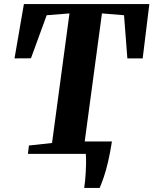

<svg xmlns="http://www.w3.org/2000/svg" viewBox="-20 -763 760 952"><path d="M397.5 169Q400 152.5 402 132.5Q404 112.5 405.2 90.5Q406.5 68.5 406.8 45.5Q407 22.5 405.5 0L370.5 -61.5H535Q526 -4.5 516 38.5Q506 81.5 495.2 113.2Q484.5 145 474 169ZM118.5 0 123.5 -41.5 238 -54 324.5 -696.5 211.5 -687.5 133.5 -474 52 -473.5 98.5 -743H720.5L687.5 -473.5H611.5L595 -687.5L485.5 -696.5L399 -54L522 -41.5L518 0Z"/></svg>

Font: Merriweather 60pt ExtraBold
Style: Italic
Weight: 800
Italic angle: -7.8°
Version: Version 2.101